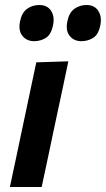

<svg xmlns="http://www.w3.org/2000/svg" viewBox="-20 -747 423 767"><path d="M19.5 0Q31 -54 41.8 -104.5Q52.5 -155 65.5 -217L76 -266.5Q91.5 -339 102.5 -391.8Q113.5 -444.5 125 -498L253 -502Q241.5 -446.5 230.2 -393.5Q219 -340.5 203 -266.5L192.5 -217Q179.5 -155 168.8 -104.5Q158 -54 146.5 0ZM304.5 -582.5Q275.5 -582.5 258.5 -603.5Q241.5 -624.5 249 -661.5Q256 -696.5 277.2 -711.8Q298.5 -727 325.5 -727Q357.5 -727 372.5 -703.8Q387.5 -680.5 381 -647Q373.5 -609 352.5 -595.8Q331.5 -582.5 304.5 -582.5ZM116 -582.5Q87 -582.5 69.8 -603.5Q52.5 -624.5 60 -661.5Q67 -696.5 88.2 -711.8Q109.5 -727 137 -727Q169 -727 184 -703.8Q199 -680.5 192 -647Q184.5 -609 163.5 -595.8Q142.5 -582.5 116 -582.5Z"/></svg>

Font: Commissioner SemiBold
Style: Italic
Weight: 600
Italic angle: -12°
Designer: Kostas Bartsokas
Foundry: Kostas Bartsokas
Version: Version 1.000; ttfautohint (v1.8.3)